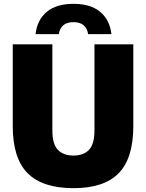

<svg xmlns="http://www.w3.org/2000/svg" viewBox="-20 -971 762 1001"><path d="M363 10Q201.5 10 124 -68Q46.5 -146 46.5 -313.5V-740H253V-292Q253 -219.5 281.8 -189.8Q310.5 -160 363 -160Q415.5 -160 444 -189.8Q472.5 -219.5 472.5 -292V-740H675V-313.5Q675 -146 598.8 -68Q522.5 10 363 10ZM165.5 -793Q173.5 -867 223.5 -909Q273.5 -951 363 -951Q452.5 -951 502.5 -909Q552.5 -867 561 -793H439.5Q429.5 -855.5 363 -855.5Q296.5 -855.5 286.5 -793Z"/></svg>

Font: Encode Sans Semi Condensed Black
Style: Regular
Weight: 900
Width: 4
Designer: Multiple Designers
Foundry: Impallari Type
Version: Version 3.000; ttfautohint (v1.8.3) -l 8 -r 50 -G 200 -x 14 